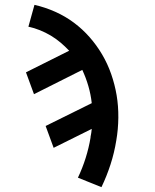

<svg xmlns="http://www.w3.org/2000/svg" viewBox="-20 -558 640 791"><path d="M398 213 301 174Q320 134 333 92.5Q346 51 353 9Q353 8 353 7.5Q353 7 353 6Q355 -2 356 -10.5Q357 -19 358 -27L201 51L168 -39L358 -133Q354 -169 344 -203.5Q334 -238 319 -270L120 -170L87 -260L265 -349Q248 -367 229 -383Q210 -399 189 -411.5Q168 -424 144.5 -433.5Q121 -443 97 -448L122 -538Q166 -528 207.5 -509.5Q249 -491 284.5 -464.5Q320 -438 349 -405Q378 -372 400.5 -334Q423 -296 438 -253Q453 -210 460.5 -165.5Q468 -121 467.5 -73Q467 -25 459 21Q451 71 435.5 119Q420 167 398 213Z"/></svg>

Font: Iosevka Slab Semibold Extended
Style: Italic
Weight: 600
Width: 7
Italic angle: -9°
Monospace: yes
Designer: Belleve Invis
Foundry: Belleve Invis
Version: Version 11.1.0; ttfautohint (v1.8.3)